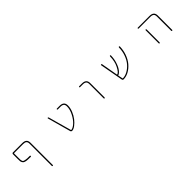

<svg xmlns="http://www.w3.org/2000/svg" viewBox="369 -2056 3761 3761"><g transform="rotate(-45 2250.0 -175.5)"><path d="M668.9 180.7V-433.6Q668.9 -479.5 646.5 -500Q625 -519.5 574.2 -519.5H323.2Q319.3 -519.5 319.3 -515.6V-389.6Q319.3 -353.5 320.3 -337.9Q321.3 -322.3 327.1 -305.7Q334 -287.1 344.7 -282.2Q353.5 -277.3 378.4 -271.5Q403.3 -265.6 431.6 -264.6Q456.1 -263.7 503.9 -263.7Q508.8 -263.7 512.7 -259.8Q516.6 -255.9 516.6 -250Q516.6 -244.1 512.7 -240.2Q508.8 -236.3 503.9 -236.3Q456.1 -237.3 428.7 -238.3Q397.5 -239.3 369.1 -246.1Q341.8 -252.9 329.6 -261.7Q317.4 -270.5 306.6 -289.6Q295.9 -308.6 294.9 -330.1Q293 -351.6 293 -389.6V-520.5Q293 -530.3 299.8 -537.6Q306.6 -544.9 317.4 -544.9H574.2Q635.7 -544.9 666 -517.6Q695.3 -490.2 695.3 -433.6V180.7Q695.3 186.5 691.4 190.4Q687.5 194.3 682.1 194.3Q676.8 194.3 672.9 190.4Q668.9 186.5 668.9 180.7Z M1437.5 -23.4Q1437.5 -23.4 1436.5 -23.4Q1426.8 -23.4 1418 -30.3Q1409.2 -36.1 1406.2 -46.9L1272.5 -531.2Q1270.5 -536.1 1273.4 -540Q1276.4 -543.9 1281.2 -543.9Q1294.9 -543.9 1297.9 -531.2L1431.6 -52.7Q1432.6 -47.9 1436.5 -47.9Q1483.4 -49.8 1545.9 -105.5Q1608.4 -162.1 1656.2 -255.9Q1704.1 -348.6 1704.1 -432.6Q1704.1 -479.5 1681.6 -499Q1659.2 -519.5 1608.4 -519.5H1534.2Q1529.3 -519.5 1525.4 -522.9Q1521.5 -526.4 1521.5 -531.2Q1521.5 -536.1 1525.4 -540Q1529.3 -543.9 1534.2 -543.9H1608.4Q1669.9 -543.9 1700.2 -516.6Q1730.5 -489.3 1730.5 -432.6Q1730.5 -364.3 1700.2 -289.1Q1669.9 -214.8 1625 -157.2Q1580.1 -99.6 1528.3 -61.5Q1479.5 -24.4 1437.5 -23.4Z M2323.2 -36.1V-432.6Q2323.2 -479.5 2299.8 -499Q2277.3 -519.5 2226.6 -519.5H2151.4Q2146.5 -519.5 2142.6 -522.9Q2138.7 -526.4 2138.7 -531.2Q2138.7 -536.1 2142.6 -540Q2146.5 -543.9 2151.4 -543.9H2226.6Q2288.1 -543.9 2318.4 -516.6Q2348.6 -489.3 2348.6 -432.6V-36.1Q2348.6 -31.2 2344.7 -27.3Q2340.8 -23.4 2335.4 -23.4Q2330.1 -23.4 2326.7 -27.3Q2323.2 -31.2 2323.2 -36.1Z M2863.3 -23.4Q2852.5 -23.4 2844.2 -30.3Q2835.9 -37.1 2835 -47.9L2747.1 -530.3Q2746.1 -535.2 2749.5 -539.6Q2752.9 -543.9 2757.8 -543.9Q2771.5 -543.9 2774.4 -530.3L2835.9 -183.6Q2836.9 -178.7 2840.8 -179.7H2841.8Q2886.7 -189.5 2939.5 -293Q2990.2 -389.6 2993.2 -531.2Q2993.2 -536.1 2997.1 -540Q3001 -543.9 3005.9 -543.9Q3010.7 -543.9 3014.6 -540Q3018.6 -536.1 3018.6 -531.2Q3016.6 -432.6 2989.3 -351.6Q2960 -261.7 2918.9 -211.9Q2878.9 -162.1 2845.7 -155.3H2844.7Q2840.8 -154.3 2841.8 -150.4L2861.3 -52.7Q2862.3 -47.9 2866.2 -47.9Q2931.6 -48.8 2997.1 -85Q3064.5 -122.1 3118.7 -185.1Q3172.9 -248 3206.1 -341.8Q3237.3 -427.7 3239.3 -530.3Q3240.2 -536.1 3244.1 -540Q3248 -543.9 3253.4 -543.9Q3258.8 -543.9 3262.7 -540Q3266.6 -536.1 3266.6 -531.2Q3266.6 -530.3 3266.6 -530.3Q3263.7 -425.8 3231.4 -335.9Q3196.3 -238.3 3139.2 -170.9Q3082 -103.5 3009.8 -63.5Q2937.5 -23.4 2863.3 -23.4Z M4194.3 -36.1V-432.6Q4194.3 -479.5 4171.9 -499Q4149.4 -519.5 4098.6 -519.5H3775.4Q3770.5 -519.5 3766.6 -522.9Q3762.7 -526.4 3762.7 -531.2Q3762.7 -536.1 3766.6 -540Q3770.5 -543.9 3775.4 -543.9H4098.6Q4160.2 -543.9 4190.4 -516.6Q4220.7 -489.3 4220.7 -432.6V-36.1Q4220.7 -31.2 4216.8 -27.3Q4212.9 -23.4 4207.5 -23.4Q4202.1 -23.4 4198.2 -27.3Q4194.3 -31.2 4194.3 -36.1ZM3847.7 -36.1V-397.5Q3847.7 -402.3 3851.6 -406.2Q3855.5 -410.2 3860.4 -410.2Q3865.2 -410.2 3869.1 -406.2Q3873 -402.3 3873 -397.5V-36.1Q3873 -31.2 3869.1 -27.3Q3865.2 -23.4 3860.4 -23.4Q3855.5 -23.4 3851.6 -27.3Q3847.7 -31.2 3847.7 -36.1Z"/></g></svg>

Font: Rounded Mgen+ 1mn thin
Style: Regular
Weight: 100
Designer: [Source Han Sans]
Ryoko NISHIZUKA  (kana & ideographs); Paul D. Hunt (Latin, Greek & Cyrillic); Wenlong ZHANG  (bopomofo
Version: Version 1.059.20150602